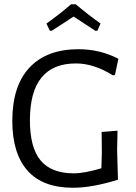

<svg xmlns="http://www.w3.org/2000/svg" viewBox="-20 -878 640 905"><path d="M215 -733 199 -767Q265 -814 315 -858H337Q400 -805 454 -767L439 -733H429Q417 -741 396.5 -754.5Q376 -768 359 -779Q342 -790 327 -800Q308 -787 272 -764Q236 -741 224 -733ZM350 -646Q451 -646 538 -601L522 -525L512 -523Q422 -579 338 -579Q121 -579 121 -311Q121 -182 171.5 -121.5Q222 -61 328 -61Q378 -61 458 -85L460 -160L459 -256L534 -262L532 -171L536 -31Q414 7 324 7Q181 7 109.5 -74Q38 -155 38 -308Q38 -473 119 -559.5Q200 -646 350 -646Z"/></svg>

Font: Alegreya Sans SC
Style: Regular
Weight: 400
Designer: Juan Pablo del Peral
Foundry: Huerta Tipografica
Version: Version 2.007